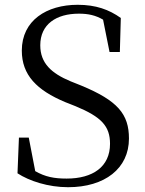

<svg xmlns="http://www.w3.org/2000/svg" viewBox="-20 -765 607 801"><path d="M264 16C417 16 518 -62 518 -187C518 -289 471 -345 319 -408L274 -426C195 -459 148 -501 148 -576C148 -664 215 -708 309 -708C349 -708 379 -701 410 -683L437 -548H480L484 -690C435 -725 380 -745 304 -745C175 -745 71 -680 71 -554C71 -452 133 -389 252 -339L295 -322C404 -277 439 -238 439 -165C439 -69 367 -20 258 -20C206 -20 169 -27 127 -51L100 -191H59L53 -42C102 -10 181 16 264 16Z"/></svg>

Font: Harano Aji Mincho K1
Style: Regular
Weight: 400
Foundry: Masamichi Hosoda
Version: HaranoAjiMinchoK1-Regular version 20230610;ttx 4.39.4